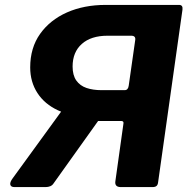

<svg xmlns="http://www.w3.org/2000/svg" viewBox="-20 -762 776 782"><path d="M472.4 0Q446.6 0 449.8 -23.3L482.8 -258.9Q484.8 -269.3 472.9 -269.3H343.4V-287.7Q270.3 -287.7 216.1 -312.7Q161.9 -337.8 132.4 -383.2Q103 -428.6 103 -487.4Q103 -567.2 143.3 -624Q183.6 -680.7 252.8 -711.4Q322.1 -742 409.8 -742H709.5Q725.6 -742 723.2 -722.7L624 -20.1Q623 -9.7 617.8 -4.9Q612.6 0 600.8 0ZM38.9 0Q24.5 0 22 -9.8Q19.6 -19.7 31.9 -36.2L259.8 -349.7L403 -302L198.7 -15.7Q193.5 -7.3 184.8 -3.6Q176.1 0 165.7 0ZM392.9 -394.8H487.8Q501.9 -394.8 504.3 -413.3L530.8 -599.2Q533.2 -616.5 514.5 -616.5H417.9Q350.8 -616.5 313.3 -583.1Q275.7 -549.7 275.7 -491.2Q275.7 -455.4 290.8 -434.1Q305.9 -412.7 332.5 -403.7Q359.1 -394.8 392.9 -394.8Z"/></svg>

Font: Libre Franklin Thin
Style: Italic
Weight: 100
Italic angle: -8°
Designer: Pablo Impallari, Rodrigo Fuenzalida, Nhung Nguyen
Foundry: Impallari Type
Version: Version 3.000